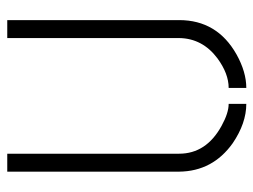

<svg xmlns="http://www.w3.org/2000/svg" viewBox="-108 -616 728 553"><g transform="rotate(-90 256.5 -340.0)"><path d="M38.1 -188.5V-683.6H89.8V-188.5Q89.8 -110.4 169.9 -66.4Q207 -45.9 233.4 -45.9V4.9Q177.7 4.9 120.1 -34.2Q39.1 -91.8 38.1 -188.5ZM279.3 4.9V-45.9Q320.3 -45.9 364.3 -78.1Q421.9 -121.1 422.9 -188.5V-683.6H474.6V-188.5Q474.6 -79.1 376 -23.4Q325.2 4.9 279.3 4.9Z"/></g></svg>

Font: Post No Bills Colombo
Style: Regular
Weight: 500
Designer: Kosala Senevirathne, Siva Puranthara, Lasantha Premarathna, Tharique Azeez
Foundry: Mooniak
Version: Version 1.220 ; ttfautohint (v1.5)